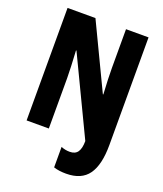

<svg xmlns="http://www.w3.org/2000/svg" viewBox="-166 -821 970 1145"><g transform="rotate(20 319.0 -248.0)"><path d="M391 218Q370 218 350 215.5Q330 213 312 207V77Q338 88 367 88Q402 88 417.5 65Q433 42 433 -4L199 -493H196Q199 -438 201 -394.5Q203 -351 203 -320V0H62V-714H239L436 -302H439Q433 -405 433 -469V-714H576V-31Q576 95 532 156.5Q488 218 391 218Z"/></g></svg>

Font: Noto Sans Thai ExtCond ExtBd
Style: Regular
Weight: 800
Width: 2
Designer: Monotype Design Team
Foundry: Monotype Imaging Inc.
Version: Version 2.002; ttfautohint (v1.8.4.7-5d5b)